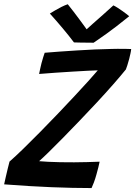

<svg xmlns="http://www.w3.org/2000/svg" viewBox="-33 -902 654 928"><path d="M409.5 7Q321 7 215.5 2.8Q110 -1.5 -13 -11Q-10.5 -23 -5.8 -43.8Q-1 -64.5 4.2 -86.2Q9.5 -108 13 -121Q41 -145.5 78.8 -182.2Q116.5 -219 159.8 -262.8Q203 -306.5 246.2 -351.8Q289.5 -397 328 -438.5Q366.5 -480 395.8 -512.2Q425 -544.5 439.5 -562Q426.5 -562 394.2 -560.2Q362 -558.5 320 -556Q278 -553.5 234.8 -550.5Q191.5 -547.5 156 -544.5Q158 -554 161 -568.5Q164 -583 167.5 -596.5Q171.5 -612 175.8 -625.2Q180 -638.5 183 -647Q213 -649.5 253.2 -652.5Q293.5 -655.5 338.2 -658.2Q383 -661 426.8 -663Q470.5 -665 507 -665.5Q516 -666 535.2 -666Q554.5 -666 573.5 -665.8Q592.5 -665.5 601 -665Q600.5 -656.5 597.5 -643.2Q594.5 -630 591.5 -617.5Q587 -600.5 582.5 -586.5Q578 -572.5 575.5 -566.5Q550.5 -535.5 514.5 -494.5Q478.5 -453.5 436.8 -408.5Q395 -363.5 352.2 -319Q309.5 -274.5 270.8 -235Q232 -195.5 202 -166.2Q172 -137 156 -123Q173 -121.5 199.5 -120Q226 -118.5 258.5 -118Q291 -117.5 325.5 -117.5Q355.5 -117.5 387.2 -118.5Q419 -119.5 448.5 -120.5Q446.5 -110.5 442.5 -93.8Q438.5 -77 433.5 -60Q428 -39.5 420.8 -20.2Q413.5 -1 409.5 7ZM515 -876Q524.5 -871.5 536.2 -864Q548 -856.5 559.5 -848.2Q571 -840 579.8 -833.2Q588.5 -826.5 591.5 -823.5Q523.5 -768.5 480.5 -738Q437.5 -707.5 419.5 -695.5Q410.5 -695.5 392.5 -695.8Q374.5 -696 355.8 -696.2Q337 -696.5 324.5 -697Q298.5 -731.5 269.2 -766.2Q240 -801 208 -836.5Q217.5 -842.5 232.8 -851.5Q248 -860.5 264.5 -868.8Q281 -877 294.5 -881.5Q308.5 -864 323.8 -844.2Q339 -824.5 352.5 -806Q366 -787.5 375.8 -774.2Q385.5 -761 388.5 -756.5H381.5Q392 -766.5 415.5 -787.2Q439 -808 466.2 -832Q493.5 -856 515 -876Z"/></svg>

Font: Grandstander Thin Medium
Style: Italic
Weight: 500
Italic angle: -15°
Version: Version 1.200